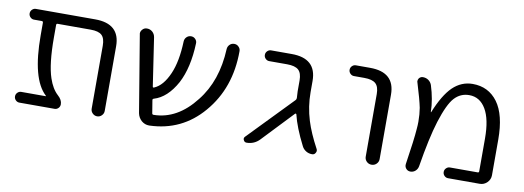

<svg xmlns="http://www.w3.org/2000/svg" viewBox="-48 -812 2859 1048"><g transform="rotate(10 1381.5 -288.0)"><path d="M550.8 -58.6Q550.8 -43.9 540 -33.2Q529.3 -22.5 514.6 -22.5Q500 -22.5 489.3 -33.2Q478.5 -43.9 478.5 -58.6V-407.2Q478.5 -448.2 460.4 -465.3Q442.4 -482.4 398.4 -482.4H214.8Q208 -482.4 208 -474.6V-405.3Q208 -258.8 233.4 -183.6Q252 -127.9 284.2 -98.6Q308.6 -77.1 308.6 -52.7Q308.6 -40 299.8 -31.2Q291 -22.5 279.3 -22.5H84Q72.3 -22.5 63.5 -31.2Q54.7 -40 54.7 -52.2Q54.7 -64.5 63.5 -73.2Q72.3 -82 84 -82H219.7Q220.7 -82 220.7 -83Q220.7 -84 219.7 -85Q134.8 -163.1 134.8 -405.3V-474.6Q134.8 -482.4 127 -482.4H84Q72.3 -482.4 63.5 -491.2Q54.7 -500 54.7 -512.2Q54.7 -524.4 63.5 -533.2Q72.3 -542 84 -542H413.1Q550.8 -542 550.8 -417Z M1209 -531.2Q1218.8 -521.5 1218.8 -507.8Q1218.8 -302.7 1098.6 -163.1Q983.4 -28.3 804.7 -22.5Q803.7 -22.5 802.7 -22.5Q779.3 -22.5 760.7 -38.1Q742.2 -54.7 737.3 -79.1L667 -502.9Q666 -505.9 666 -508.8Q666 -520.5 674.8 -530.3Q684.6 -542 700.2 -542Q717.8 -542 730.5 -530.8Q743.2 -519.5 746.1 -502L786.1 -235.4Q787.1 -228.5 793.9 -231.4Q842.8 -252 875 -326.2Q905.3 -395.5 909.2 -507.8Q910.2 -522.5 920.4 -532.2Q930.7 -542 944.8 -542Q959 -542 968.8 -531.7Q978.5 -521.5 977.5 -507.8Q972.7 -373 926.8 -285.2Q876 -192.4 802.7 -170.9Q795.9 -168.9 796.9 -162.1L808.6 -90.8Q809.6 -84 817.4 -84Q948.2 -85.9 1046.9 -212.9Q1139.6 -329.1 1147.5 -506.8Q1148.4 -521.5 1158.7 -531.7Q1168.9 -542 1184.1 -542Q1199.2 -542 1209 -531.2Z M1639.6 -354.5Q1639.6 -275.4 1663.1 -199.2Q1682.6 -135.7 1725.6 -55.7Q1728.5 -50.8 1728.5 -44.9Q1728.5 -39.1 1724.6 -33.2Q1718.8 -22.5 1706.1 -22.5Q1687.5 -22.5 1672.4 -31.7Q1657.2 -41 1649.4 -56.6Q1600.6 -152.3 1584 -222.7Q1583 -224.6 1580.6 -225.1Q1578.1 -225.6 1577.1 -224.6L1414.1 -52.7Q1384.8 -22.5 1342.8 -22.5Q1331.1 -22.5 1326.2 -34.2Q1324.2 -38.1 1324.2 -42Q1324.2 -47.9 1329.1 -52.7L1566.4 -297.9Q1571.3 -302.7 1571.3 -310.5Q1569.3 -335 1569.3 -347.7V-407.2Q1569.3 -448.2 1550.3 -465.3Q1531.2 -482.4 1487.3 -482.4H1387.7Q1376 -482.4 1367.2 -491.2Q1358.4 -500 1358.4 -512.2Q1358.4 -524.4 1367.2 -533.2Q1376 -542 1387.7 -542H1502Q1639.6 -542 1639.6 -417Z M1857.4 -482.4Q1845.7 -482.4 1836.9 -491.2Q1828.1 -500 1828.1 -512.2Q1828.1 -524.4 1836.9 -533.2Q1845.7 -542 1857.4 -542H1936.5Q2074.2 -542 2074.2 -417V-60.5Q2074.2 -44.9 2063 -33.7Q2051.8 -22.5 2035.6 -22.5Q2019.5 -22.5 2008.3 -33.7Q1997.1 -44.9 1997.1 -60.5V-407.2Q1997.1 -448.2 1978 -465.3Q1959 -482.4 1915 -482.4Z M2460 -22.5Q2448.2 -22.5 2439.5 -31.2Q2430.7 -40 2430.7 -52.2Q2430.7 -64.5 2439.5 -73.2Q2448.2 -82 2460 -82H2614.3Q2621.1 -82 2621.1 -89.8V-270.5Q2621.1 -377.9 2587.9 -433.6Q2554.7 -489.3 2496.1 -489.3Q2447.3 -489.3 2414.1 -453.1Q2380.9 -417 2348.6 -314.5Q2319.3 -220.7 2293 -58.6Q2290 -43 2278.3 -32.7Q2266.6 -22.5 2251 -22.5Q2236.3 -22.5 2227.1 -33.2Q2217.8 -43.9 2219.7 -58.6Q2241.2 -199.2 2245.1 -257.8Q2247.1 -278.3 2247.1 -297.9Q2247.1 -338.9 2241.2 -374Q2232.4 -418 2205.1 -506.8Q2203.1 -511.7 2203.1 -515.6Q2203.1 -523.4 2208 -531.2Q2216.8 -542 2229.5 -542Q2247.1 -542 2260.3 -532.7Q2273.4 -523.4 2279.3 -507.8Q2303.7 -430.7 2304.7 -362.3Q2304.7 -361.3 2305.7 -360.8Q2306.6 -360.4 2306.6 -361.3Q2346.7 -460.9 2393.6 -506.8Q2441.4 -552.7 2503.9 -552.7Q2591.8 -552.7 2642.6 -483.9Q2693.4 -415 2693.4 -277.3V-80.1Q2693.4 -56.6 2676.3 -39.6Q2659.2 -22.5 2635.7 -22.5Z"/></g></svg>

Font: Gen Jyuu Gothic P Normal
Style: Regular
Weight: 300
Designer: [Source Han Sans]
Ryoko NISHIZUKA  (kana & ideographs); Paul D. Hunt (Latin, Greek & Cyrillic); Wenlong ZHANG  (bopomofo
Version: Version 1.002.20150607